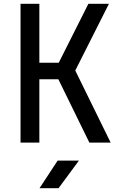

<svg xmlns="http://www.w3.org/2000/svg" viewBox="-20 -750 640 1010"><path d="M88 0V-730H187V-420H289L445 -730H553L376 -379L562 0H450L287 -333H187V0ZM188 240 283 95H395L288 240Z"/></svg>

Font: JetBrains Mono NL Medium
Style: Regular
Weight: 500
Monospace: yes
Designer: Philipp Nurullin, Konstantin Bulenkov
Foundry: JetBrains
Version: Version 2.305; ttfautohint (v1.8.4.7-5d5b)